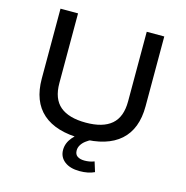

<svg xmlns="http://www.w3.org/2000/svg" viewBox="-127 -824 1104 1142"><g transform="rotate(15 425.0 -253.0)"><path d="M425 9Q268 9 186.5 -62.5Q105 -134 105 -275V-705H213V-276Q213 -179 266.5 -134Q320 -89 425 -89Q530 -89 583 -134.5Q636 -180 636 -276V-705H744V-275Q744 -135 663 -63Q582 9 425 9ZM464 199Q405 199 371 172.5Q337 146 337 102Q337 60 367.5 23.5Q398 -13 452 -37L489 0Q469 9 452 22Q435 35 425.5 51Q416 67 416 84Q416 109 432.5 120Q449 131 476 131Q491 131 506 128.5Q521 126 536 120L555 181Q536 190 513.5 194.5Q491 199 464 199Z"/></g></svg>

Font: Nunito Sans 7pt SemiExpanded Medium
Style: Regular
Weight: 500
Width: 6
Designer: Vernon Adams
Foundry: Vernon Adams
Version: Version 3.101;gftools[0.9.27]